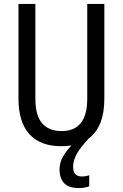

<svg xmlns="http://www.w3.org/2000/svg" viewBox="-20 -734 625 977"><path d="M352 115Q352 164 396 164Q408 164 418 162Q428 160 434 158V214Q412 223 380 223Q283 223 283 127Q283 93 301.5 61.5Q320 30 344 6Q320 10 292 10Q185 10 129.5 -51.5Q74 -113 74 -232V-714H160V-231Q160 -147 194 -107Q228 -67 294 -67Q424 -67 424 -232V-714H511V-232Q511 -89 432 -30Q385 21 368.5 53Q352 85 352 115Z"/></svg>

Font: Noto Sans Devanagari Condensed
Style: Regular
Weight: 400
Width: 3
Designer: Jelle Bosma - Monotype Design Team
Foundry: Monotype Imaging Inc.
Version: Version 2.004; ttfautohint (v1.8.4.7-5d5b)